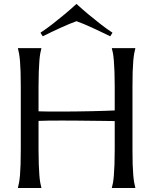

<svg xmlns="http://www.w3.org/2000/svg" viewBox="-20 -941 767 961"><path d="M554.2 -335Q534.7 -335.4 505.4 -335.7Q476.1 -335.9 441.7 -336.4Q407.2 -336.9 369.9 -337.2Q332.5 -337.4 296.9 -337.6Q261.2 -337.9 229 -337.4Q196.8 -336.9 172.9 -335.9V-190.9Q172.9 -149.4 174.1 -118.4Q175.3 -87.4 177 -64.9Q178.7 -42.5 181.4 -27.3Q184.1 -12.2 187 -2V0H69.8V-2Q72.8 -12.2 75.4 -27.3Q78.1 -42.5 80.1 -64.9Q82 -87.4 83 -118.4Q84 -149.4 84 -190.9V-508.8Q84 -550.3 83 -581.3Q82 -612.3 80.1 -635Q78.1 -657.7 75.4 -672.9Q72.8 -688 69.8 -698.2V-700.2H187V-698.2Q184.1 -688 181.4 -672.9Q178.7 -657.7 177 -635Q175.3 -612.3 174.1 -581.3Q172.9 -550.3 172.9 -508.8V-383.8Q198.2 -382.8 230.5 -382.6Q262.7 -382.3 297.9 -382.6Q333 -382.8 369.4 -383.3Q405.8 -383.8 439.7 -384.5Q473.6 -385.3 503.2 -386.2Q532.7 -387.2 554.2 -388.2V-508.8Q554.2 -550.3 553 -581.3Q551.8 -612.3 550 -635Q548.3 -657.7 545.7 -672.9Q543 -688 540 -698.2V-700.2H657.2V-698.2Q654.3 -688 651.6 -672.9Q648.9 -657.7 647 -635Q645 -612.3 644 -581.3Q643.1 -550.3 643.1 -508.8V-190.9Q643.1 -149.4 644 -118.4Q645 -87.4 647 -64.9Q648.9 -42.5 651.6 -27.3Q654.3 -12.2 657.2 -2V0H540V-2Q543 -12.2 545.7 -27.3Q548.3 -42.5 550 -64.9Q551.8 -87.4 553 -118.4Q554.2 -149.4 554.2 -190.9ZM362.8 -921.4Q391.1 -895.5 421.4 -870.1Q447.8 -848.1 479.5 -823.2Q511.2 -798.3 543 -777.3L531.7 -759.3Q510.7 -769.5 487.8 -780.5Q464.8 -791.5 442.6 -801.8Q420.4 -812 399.9 -820.6Q379.4 -829.1 362.8 -835Q346.2 -829.1 325.9 -820.6Q305.7 -812 283.4 -802Q261.2 -792 238.3 -781Q215.3 -770 193.8 -759.3L182.6 -777.3Q214.4 -798.3 246.1 -823.2Q277.8 -848.1 304.2 -870.1Q334.5 -895.5 362.8 -921.4Z"/></svg>

Font: Marcellus
Style: Regular
Weight: 400
Designer: Astigmatic (AOETI)
Foundry: Astigmatic (AOETI)
Version: Version 1.000